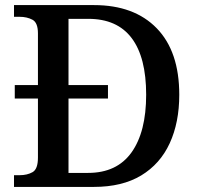

<svg xmlns="http://www.w3.org/2000/svg" viewBox="-20 -734 780 754"><path d="M35 0V-46H57Q87 -46 108 -58Q129 -70 129 -115V-347H38V-400H129V-603Q129 -645 107.5 -656.5Q86 -668 57 -668H35V-714H349Q507 -714 595.5 -623Q684 -532 684 -362Q684 -253 646.5 -171.5Q609 -90 534.5 -45Q460 0 349 0ZM326 -55Q439 -55 496.5 -135.5Q554 -216 554 -362Q554 -509 497 -584.5Q440 -660 327 -660H249V-400H404V-347H249V-55Z"/></svg>

Font: Noto Naskh Arabic Medium
Style: Regular
Weight: 500
Designer: Monotype Design Team, David Williams, Mohamad Dakak and Nizar Qandah
Foundry: Monotype Imaging Inc.
Version: Version 2.016